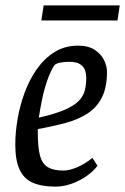

<svg xmlns="http://www.w3.org/2000/svg" viewBox="-20 -682 463 711"><path d="M185.4 9.1Q134.8 9.1 101.7 -5.2Q68.7 -19.5 52.7 -53.8Q36.6 -88 36.6 -147.6Q36.6 -191.4 45.1 -241.3Q53.6 -291.1 71.3 -339.1Q88.9 -387.1 116.7 -426.6Q144.5 -466 182.5 -489.5Q220.4 -513 269.3 -513Q306.6 -513 330.4 -497.6Q354.1 -482.1 365.1 -459.7Q376.2 -437.3 376.2 -415.8Q376.2 -358.3 357.4 -321.3Q338.7 -284.3 304.4 -261.9Q270.1 -239.6 223.3 -226.9Q176.4 -214.1 120 -204V-190.2Q120 -136.3 128.2 -105.7Q136.3 -75.2 157.3 -62.8Q178.2 -50.4 214.3 -50.4Q237.7 -50.4 267.2 -63.3Q296.7 -76.2 322.2 -97.3L341 -68.1Q324.3 -46 298.3 -28.4Q272.4 -10.9 243.1 -0.9Q213.9 9.1 185.4 9.1ZM123.7 -246.2Q184.8 -260.2 220.1 -275.7Q255.4 -291.2 272.3 -309Q289.2 -326.7 294.4 -348.4Q299.5 -370 299.5 -395.4Q299.5 -407.9 295.2 -420.9Q290.9 -434 277.7 -443.5Q264.5 -453.1 236.6 -453.1Q216.2 -453.1 200.7 -449.7Q185.2 -446.2 180.4 -439.1Q165.6 -415.5 154.2 -381.8Q142.7 -348.1 135.6 -312.7Q128.4 -277.3 123.7 -246.2ZM133.2 -606.3 141.5 -661.9H423.4L415.1 -606.3Z"/></svg>

Font: Faustina Light
Style: Italic
Weight: 300
Italic angle: -8°
Designer: Alfonso Garcia
Foundry: http://www.omnibus-type.com
Version: Version 1.200